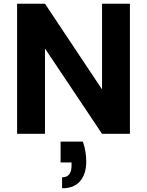

<svg xmlns="http://www.w3.org/2000/svg" viewBox="-20 -720 791 1033"><path d="M72 0V-700H222L529 -239V-700H679V0H529L222 -459V0ZM314 293V234Q340 234 352.5 218Q365 202 365 170V154H306V42H426Q436 71 440 98Q444 125 444 150Q444 215 411.5 254Q379 293 314 293Z"/></svg>

Font: DM Sans 10pt Black
Style: Regular
Weight: 900
Version: Version 4.004;gftools[0.9.30]